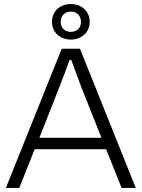

<svg xmlns="http://www.w3.org/2000/svg" viewBox="-20 -926 698 946"><path d="M329 -731C383 -731 422 -768 422 -818C422 -870 383 -906 329 -906C275 -906 236 -870 236 -818C236 -768 275 -731 329 -731ZM329 -769C299 -769 279 -789 279 -818C279 -848 299 -869 329 -869C359 -869 379 -848 379 -818C379 -789 359 -769 329 -769ZM9 0H75L151 -191H503L579 0H649L374 -686H284ZM174 -247 269 -488C285 -527 309 -593 323 -631H331C349 -581 376 -509 384 -488L480 -247Z"/></svg>

Font: Archivo ExtraLight
Style: Regular
Weight: 200
Designer: Hector Gatti
Foundry: Omnibus-Type
Version: Version 2.001